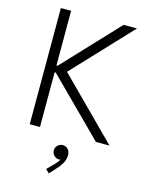

<svg xmlns="http://www.w3.org/2000/svg" viewBox="-140 -807 892 1149"><g transform="rotate(15 306.0 -232.5)"><path d="M90.8 -719.7H154.3V-380.9H161.1L479.5 -719.7H562.5L225.1 -360.8L585 0H501L161.1 -338.9H154.3V0H90.8ZM254.9 233.4 293.9 194.3Q306.2 181.6 312.7 173.3Q319.3 165 322.8 157.2Q320.3 158.2 313.5 158.2Q296.9 158.2 283.7 145.3Q270.5 132.3 270.5 113.3Q270.5 94.7 283.7 82.3Q296.9 69.8 314.5 69.3Q335.4 69.8 347.9 84Q360.4 98.1 360.4 121.1Q360.4 146.5 346.4 170.9Q332.5 195.3 317.4 210L277.3 254.9Z"/></g></svg>

Font: Reddit Sans Chocolate Light
Style: Regular
Weight: 300
Designer: Stephen Hutchings
Foundry: Reddit
Version: Version 1.013